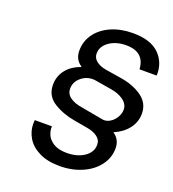

<svg xmlns="http://www.w3.org/2000/svg" viewBox="-132 -815 832 924"><g transform="rotate(20 284.0 -353.0)"><path d="M89 -141Q89 -153 90 -159H178Q176 -140 185 -117.5Q194 -95 219.5 -79Q245 -63 288 -63Q342 -63 377.5 -87.5Q413 -112 413 -150Q413 -175 392 -190Q371 -205 341 -210L273 -222Q211 -232 162.5 -262Q114 -292 114 -349Q114 -393 140 -426Q166 -459 212 -475L213 -478Q177 -501 177 -547Q177 -595 204.5 -633Q232 -671 281 -692.5Q330 -714 392 -714Q484 -714 527.5 -670Q571 -626 568 -561H480Q475 -648 381 -648Q330 -648 295 -623.5Q260 -599 260 -562Q260 -539 279.5 -524Q299 -509 329 -504L404 -492Q473 -482 518.5 -450Q564 -418 564 -364Q564 -322 538.5 -288Q513 -254 467 -234V-232Q484 -221 493 -203.5Q502 -186 502 -164Q502 -116 472.5 -76.5Q443 -37 391.5 -14.5Q340 8 277 8Q215 8 172.5 -13Q130 -34 109.5 -68Q89 -102 89 -141ZM475 -352Q475 -380 448.5 -399.5Q422 -419 380 -425L296 -439Q257 -443 227.5 -419Q198 -395 198 -360Q198 -333 220.5 -316.5Q243 -300 282 -294L398 -273Q416 -271 434 -282Q452 -293 463.5 -312.5Q475 -332 475 -352Z"/></g></svg>

Font: Be Vietnam
Style: Italic
Weight: 400
Italic angle: -9.33299°
Designer: Gabriel Lam
Foundry: TypeRant
Version: Version 3.000